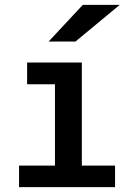

<svg xmlns="http://www.w3.org/2000/svg" viewBox="-20 -782 540 786"><path d="M315 -526V-104H451V-16H58V-104H205V-437H91V-526ZM319 -762H470L289 -612H179Z"/></svg>

Font: D2Coding ligature
Style: Bold
Weight: 700
Monospace: yes
Designer: Yong-Rak Park; Jeong-Hwan Yoon; Sang-Min Lee;
Foundry: NHN Corporation
Version: Version 1.3.2; Build 20180524